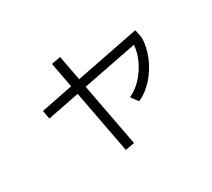

<svg xmlns="http://www.w3.org/2000/svg" viewBox="-123 -814 1183 1072"><g transform="rotate(-30 469.0 -278.5)"><path d="M122.1 -381.8 327.1 -422.4 296.9 -584 355.5 -594.7 385.7 -434.1 793.9 -514.6 804.7 -460Q803.7 -400.9 778.1 -339.6Q752.4 -278.3 709 -230.2Q665.5 -182.1 614.3 -160.2L581.1 -205.1Q623.5 -223.6 660.2 -262.5Q696.8 -301.3 720 -350.6Q743.2 -399.9 746.6 -448.2L396 -379.4L472.7 27.3L414.1 38.1L337.4 -367.7L131.8 -327.1Z"/></g></svg>

Font: Pretendard JP Light
Style: Regular
Weight: 300
Designer: Base glyphs from Inter by Rasmus Andersson; Hangeul glyphs from Noto Sans CJK(Source Han Sans) by Jang Soo-young and Kan
Foundry: Kil Hyung-jin
Version: Version 1.309